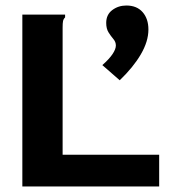

<svg xmlns="http://www.w3.org/2000/svg" viewBox="-20 -676 640 696"><path d="M414 -385 351 -440Q376 -462 388 -480Q400 -498 400 -511Q400 -524 391 -534.5Q382 -545 373.5 -558.5Q365 -572 365 -593Q365 -623 387 -639.5Q409 -656 438 -656Q476 -656 497 -632Q518 -608 518 -569Q518 -526 490.5 -479Q463 -432 414 -385ZM61 -623H216V-613Q210 -607 208.5 -599.5Q207 -592 207 -576V-115H557V0H61Z"/></svg>

Font: Inconsolata Expanded Black
Style: Regular
Weight: 900
Width: 7
Monospace: yes
Designer: Raph Levien, Cyreal, Brenton Simpson
Foundry: Raph Levien, Cyreal, Google
Version: Version 3.001; ttfautohint (v1.8.2.53-6de2)